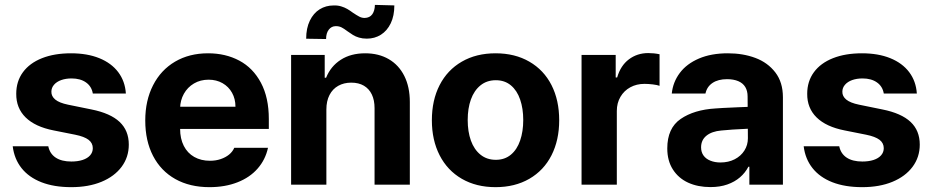

<svg xmlns="http://www.w3.org/2000/svg" viewBox="-20 -755 3813 785"><path d="M272.6 -434.3Q249.2 -434.3 230.4 -427.7Q211.7 -421 200.9 -408.5Q190.1 -396 190.1 -380.2Q189.6 -361.6 205.9 -348Q222.3 -334.4 258.3 -327L354 -307.5Q431.3 -292 469 -256.6Q506.6 -221.2 506.6 -163.9Q506.6 -112.5 477.2 -73Q447.8 -33.6 394.9 -11.7Q341.9 10.2 271.5 10.2Q200.9 10.2 149.4 -9.9Q97.8 -30.1 68.1 -67.6Q38.3 -105.2 32 -156.9H177.4Q183.6 -126.6 207.7 -110.6Q231.9 -94.6 271.8 -94.6Q297.8 -94.6 317.6 -101Q337.5 -107.5 348.5 -119.9Q359.4 -132.4 359.4 -149.1Q359.4 -170.2 342 -183.5Q324.6 -196.7 287.5 -204.2L199.6 -221.7Q123.7 -236.6 84.8 -274.9Q45.9 -313.2 46.4 -371.5Q46.4 -422.5 73.8 -459.8Q101.2 -497.1 151.7 -517.1Q202.2 -537.1 270.4 -537.1Q336.8 -537.1 386.1 -517.1Q435.4 -497.1 463.4 -460Q491.4 -422.8 494.6 -372.7H359.5Q354.6 -401.8 331.6 -418Q308.6 -434.3 272.6 -434.3Z M573.9 -262.4Q573.9 -344 605.8 -406.4Q637.7 -468.9 695.8 -503Q753.9 -537.1 830.7 -537.1Q902.3 -537.1 958.5 -507.1Q1014.6 -477.2 1046.9 -416.5Q1079.1 -355.8 1079.1 -268.6V-227.9H633V-318.5H942.7Q942.7 -350.8 928.7 -375.7Q914.8 -400.7 889.8 -415Q864.8 -429.2 832.9 -429.2Q799.3 -429.2 773 -413.7Q746.7 -398.2 731.8 -371.5Q717 -344.8 716.4 -313V-228.1Q716.4 -188.3 731.4 -158.7Q746.4 -129.1 774.1 -113.4Q801.8 -97.7 838.5 -97.7Q862.7 -97.7 882.7 -104.7Q902.7 -111.6 916.7 -123.1Q930.8 -134.6 937.8 -150.6H1075.7Q1065.2 -102.2 1033.4 -65.9Q1001.7 -29.5 951.1 -9.7Q900.5 10.2 836.3 10.2Q756.1 10.2 696.9 -22.9Q637.7 -56.1 605.8 -117.6Q573.9 -179.1 573.9 -262.4Z M1314.4 0H1170.2V-530.3H1307.6V-437.3H1313.3Q1332.2 -484.2 1373.3 -510.6Q1414.4 -537.1 1473 -537.1Q1528.3 -537.1 1569.4 -513.2Q1610.6 -489.3 1633.1 -444.4Q1655.6 -399.5 1655.6 -338V0H1511.4V-312.8Q1511.4 -345.5 1500.2 -368.8Q1489.1 -392 1467.8 -404.6Q1446.5 -417.1 1416.1 -417.1Q1385.9 -417.1 1362.8 -404.1Q1339.7 -391.1 1327.1 -366.4Q1314.4 -341.7 1314.4 -307.3ZM1343.9 -732.7Q1361 -733.3 1375 -728.9Q1389 -724.6 1399.7 -718.4Q1410.5 -712.2 1423.5 -702.5Q1438.3 -692.7 1448.8 -687.1Q1459.2 -681.6 1470.9 -681.6Q1491.5 -682.1 1501.9 -696.4Q1512.3 -710.7 1512.8 -735L1592.3 -732.9Q1592.3 -690.5 1577.6 -659.8Q1562.8 -629.1 1537.3 -613Q1511.8 -597 1479.8 -597Q1462 -597 1447.8 -601.3Q1433.7 -605.5 1423.5 -611.8Q1413.4 -618 1400 -627.6Q1385.9 -638.4 1375.9 -643.3Q1365.9 -648.1 1353.2 -648.1Q1335.3 -648.1 1324.3 -633.8Q1313.2 -619.5 1313.2 -595.4L1231.8 -596.7Q1231.8 -639.6 1246.7 -670.4Q1261.7 -701.3 1287 -717Q1312.4 -732.7 1343.9 -732.7Z M1745.7 -263.2Q1745.7 -345.3 1777.4 -407Q1809.1 -468.8 1868.1 -502.9Q1927.1 -537.1 2006.2 -537.1Q2085.2 -537.1 2144.3 -502.9Q2203.4 -468.8 2234.9 -407Q2266.3 -345.3 2266.3 -263.2Q2266.3 -182.2 2234.9 -120.2Q2203.4 -58.2 2144.3 -24Q2085.2 10.2 2006.2 10.2Q1927.1 10.2 1868.1 -24Q1809.1 -58.2 1777.4 -120.2Q1745.7 -182.2 1745.7 -263.2ZM2119.3 -264.4Q2119.3 -311.3 2106.6 -348.1Q2094 -385 2068.8 -406Q2043.6 -427 2007.3 -427Q1970.4 -427 1944.5 -406Q1918.5 -385 1905.3 -348.4Q1892.2 -311.9 1892.2 -264.4Q1892.2 -216.9 1905.3 -180.2Q1918.5 -143.6 1944.5 -122.6Q1970.4 -101.6 2007.3 -101.6Q2043.6 -101.6 2068.8 -122.6Q2094 -143.6 2106.6 -180.5Q2119.3 -217.4 2119.3 -264.4Z M2357.7 -530.3H2497.3V-438.2H2503.2Q2517.3 -486.9 2551.3 -512.4Q2585.3 -538 2630.5 -538Q2653.8 -538 2676.6 -533.2V-404.1Q2667.3 -407.7 2649 -409.9Q2630.6 -412.1 2614.8 -412.1Q2582.7 -412.1 2557.1 -398.2Q2531.5 -384.3 2516.7 -359Q2501.9 -333.8 2501.9 -301.4V0H2357.7Z M2975.7 -225.3 2928.8 -221.4Q2890.3 -218 2868.3 -200.2Q2846.4 -182.4 2846.4 -152.6Q2846.4 -133 2856.4 -119.1Q2866.4 -105.2 2884.6 -98Q2902.8 -90.7 2925.7 -90.7Q2958.3 -90.7 2983.8 -103.8Q3009.2 -116.9 3023.5 -139.5Q3037.8 -162.1 3037.8 -189.6L3036.6 -360.7Q3036.6 -383.3 3027.1 -399.2Q3017.5 -415.1 2998.4 -423.2Q2979.2 -431.3 2952.5 -431.3Q2916.2 -431.3 2893.2 -415.9Q2870.2 -400.5 2864.3 -372.7H2726.6Q2731.4 -419.5 2759.5 -456.9Q2787.6 -494.3 2837.7 -515.7Q2887.7 -537.1 2955.8 -537.1Q3017.7 -537.1 3068.3 -518.2Q3118.9 -499.3 3150 -458.9Q3181 -418.5 3181 -357.3V0H3043.8V-73.4H3039.9Q3026.8 -48.4 3005.4 -30Q2984 -11.5 2953.8 -0.8Q2923.6 9.9 2884.5 9.9Q2833.2 9.9 2793.5 -8.2Q2753.9 -26.4 2731.1 -62.1Q2708.2 -97.8 2708.2 -148.2Q2708.2 -231.2 2763 -268.7Q2817.7 -306.3 2905.3 -311.6Q2920 -313.1 2995.7 -316.4L3043.6 -318.3L3044.6 -229Q3024.7 -228.4 2975.7 -225.3Z M3506.5 -434.3Q3483.1 -434.3 3464.3 -427.7Q3445.6 -421 3434.8 -408.5Q3424 -396 3424 -380.2Q3423.5 -361.6 3439.8 -348Q3456.2 -334.4 3492.2 -327L3587.8 -307.5Q3665.2 -292 3702.9 -256.6Q3740.5 -221.2 3740.5 -163.9Q3740.5 -112.5 3711.1 -73Q3681.7 -33.6 3628.8 -11.7Q3575.8 10.2 3505.4 10.2Q3434.8 10.2 3383.2 -9.9Q3331.7 -30.1 3302 -67.6Q3272.2 -105.2 3265.9 -156.9H3411.3Q3417.5 -126.6 3441.6 -110.6Q3465.8 -94.6 3505.7 -94.6Q3531.7 -94.6 3551.5 -101Q3571.4 -107.5 3582.3 -119.9Q3593.3 -132.4 3593.3 -149.1Q3593.3 -170.2 3575.9 -183.5Q3558.5 -196.7 3521.3 -204.2L3433.5 -221.7Q3357.6 -236.6 3318.7 -274.9Q3279.8 -313.2 3280.3 -371.5Q3280.3 -422.5 3307.7 -459.8Q3335.1 -497.1 3385.6 -517.1Q3436.1 -537.1 3504.2 -537.1Q3570.7 -537.1 3620 -517.1Q3669.3 -497.1 3697.3 -460Q3725.3 -422.8 3728.5 -372.7H3593.4Q3588.5 -401.8 3565.5 -418Q3542.5 -434.3 3506.5 -434.3Z"/></svg>

Font: Pretendard JP Variable
Style: Regular
Weight: 400
Designer: Base glyphs from Inter by Rasmus Andersson; Hangul glyphs from Noto Sans CJK(Source Han Sans) by Jang Soo-young and Kang
Foundry: Kil Hyung-jin
Version: Version 1.307;Glyphs 3.2 (3192)